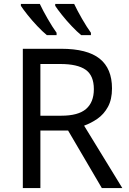

<svg xmlns="http://www.w3.org/2000/svg" viewBox="-20 -964 662 984"><path d="M294 -714Q427 -714 490.5 -663.5Q554 -613 554 -511Q554 -454 533 -416Q512 -378 479.5 -355.5Q447 -333 411 -320L607 0H502L329 -295H187V0H97V-714ZM289 -636H187V-371H294Q381 -371 421 -405.5Q461 -440 461 -507Q461 -577 419 -606.5Q377 -636 289 -636ZM360 -944Q376 -910 400.5 -867.5Q425 -825 446 -796V-784H396Q374 -802 347 -830.5Q320 -859 297 -888Q274 -917 263 -934V-944ZM184 -944Q200 -910 224.5 -867.5Q249 -825 270 -796V-784H220Q198 -802 171 -830.5Q144 -859 121 -888Q98 -917 87 -934V-944Z"/></svg>

Font: Noto Sans
Style: Regular
Weight: 400
Designer: Monotype Design Team
Foundry: Monotype Imaging Inc.
Version: Version 2.007